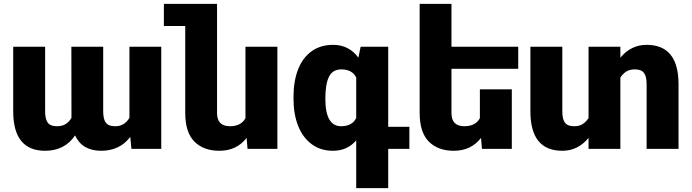

<svg xmlns="http://www.w3.org/2000/svg" viewBox="-20 -770 3578 993"><path d="M649.4 -160.6V-528.3H814V0H659.7L653.8 -62Q599.1 9.8 503.4 9.8Q404.8 9.8 368.2 -69.8Q314.9 9.8 213.4 9.8Q48.8 9.8 48.3 -193.4V-528.3H213.4V-195.8Q213.4 -164.1 220.7 -147Q228 -129.9 241.5 -123.5Q254.9 -117.2 276.4 -117.2Q325.2 -117.2 349.6 -160.6L349.1 -528.3H513.7V-196.8Q513.7 -164.6 521 -147.2Q528.3 -129.9 542 -123.5Q555.7 -117.2 577.6 -117.2Q623.5 -117.2 649.4 -160.6Z M1414.6 -528.3V0H1260.3L1255.4 -56.6Q1203.6 9.8 1114.7 9.8Q1032.2 9.8 985.1 -38.1Q938 -85.9 938 -186.5V-635.7H827.6V-750H1102.5V-185.5Q1102.5 -117.2 1168.9 -117.2Q1227.1 -117.2 1249.5 -158.7V-528.3Z M2097.2 0H1987.8V203.1H1822.3V-43.9Q1775.9 9.8 1702.1 9.8Q1637.7 9.8 1591.6 -24.7Q1545.4 -59.1 1521.7 -119.6Q1498 -180.2 1498 -257.3V-269.5Q1498 -350.6 1521.7 -411.1Q1545.4 -471.7 1591.6 -504.9Q1637.7 -538.1 1703.1 -538.1Q1784.7 -538.1 1833.5 -471.7L1845.2 -528.3H1987.8V-114.3H2097.2ZM1822.3 -159.7V-369.1Q1801.8 -411.1 1745.1 -411.1Q1700.2 -411.1 1681.4 -373Q1662.6 -335 1662.6 -259.3Q1662.6 -117.2 1744.1 -117.2Q1801.3 -117.2 1822.3 -159.7Z M2314.9 -414.1V-185.5Q2314.9 -117.2 2381.3 -117.2Q2439.5 -117.2 2461.9 -158.7V-308.1H2627V0H2472.7L2467.8 -56.6Q2416 9.8 2327.1 9.8Q2244.6 9.8 2197.5 -38.1Q2150.4 -85.9 2150.4 -186.5V-750H2314.9V-528.3H2660.2V-414.1Z M3489.3 -335V0H3324.2V-332.5Q3324.2 -364.3 3316.9 -381.3Q3309.6 -398.4 3296.1 -404.8Q3282.7 -411.1 3261.2 -411.1Q3238.3 -411.1 3220.9 -401.1Q3203.6 -391.1 3188.5 -369.1V0H3023.9V-56.6Q2968.8 9.8 2888.2 9.8Q2723.6 9.8 2723.1 -193.4V-528.3H2888.2V-195.8Q2888.2 -164.1 2895.5 -147Q2902.8 -129.9 2916.3 -123.5Q2929.7 -117.2 2951.2 -117.2Q2974.1 -117.2 2991.5 -127.2Q3008.8 -137.2 3023.9 -159.2V-528.3H3188.5V-471.7Q3243.7 -538.1 3324.2 -538.1Q3488.8 -538.1 3489.3 -335Z"/></svg>

Font: Mardoto Black
Style: Regular
Weight: 900
Designer: Christian Robertson, Vahan Hovhannisyan
Foundry: Google
Version: Version 1.000